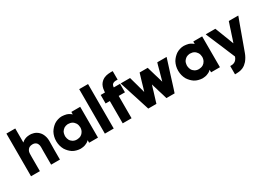

<svg xmlns="http://www.w3.org/2000/svg" viewBox="-7 -1667 3867 2804"><g transform="rotate(-30 1927.0 -265.0)"><path d="M208 -472.7Q213.9 -478.5 221.7 -484.4Q228.5 -490.2 235.4 -495.1Q247.1 -502 259.8 -507.8Q271.5 -512.7 284.2 -516.6Q311.5 -523.4 331.1 -523.4Q350.6 -524.4 346.7 -524.4Q352.5 -523.4 358.4 -523.4Q363.3 -523.4 369.1 -523.4Q390.6 -520.5 410.2 -514.6Q429.7 -508.8 448.2 -498Q469.7 -485.4 486.3 -468.8Q502.9 -452.1 515.6 -431.6Q547.9 -374 547.9 -306.6Q547.9 -301.8 547.9 -297.9Q545.9 -225.6 545.9 -159.2Q545.9 -134.8 545.9 -110.4Q545.9 -85.9 545.9 -61.5Q545.9 -43 545.9 -25.4Q545.9 -7.8 545.9 9.8Q543.9 9.8 541 9.8Q538.1 9.8 536.1 9.8Q521.5 9.8 506.8 9.8Q492.2 9.8 477.5 9.8Q466.8 9.8 457 9.8Q447.3 9.8 437.5 9.8Q426.8 9.8 417 9.8Q407.2 9.8 397.5 9.8Q397.5 7.8 397.5 4.9Q397.5 2.9 397.5 0Q397.5 -33.2 397.5 -66.4Q397.5 -99.6 397.5 -132.8Q397.5 -155.3 397.5 -177.7Q397.5 -200.2 397.5 -222.7Q397.5 -252 398.4 -285.2Q399.4 -317.4 384.8 -344.7Q379.9 -352.5 374 -359.4Q367.2 -366.2 359.4 -371.1Q341.8 -380.9 326.2 -382.8Q309.6 -383.8 307.6 -383.8Q293.9 -383.8 280.3 -380.9Q266.6 -377.9 253.9 -371.1Q244.1 -365.2 236.3 -356.4Q228.5 -348.6 222.7 -337.9Q209 -313.5 209 -285.2Q208 -257.8 208 -230.5Q208 -208 208 -184.6Q208 -162.1 208 -139.6Q208 -118.2 208 -96.7Q208 -75.2 208 -53.7Q208 -38.1 208 -21.5Q208 -5.9 208 9.8Q205.1 9.8 203.1 9.8Q200.2 9.8 198.2 9.8Q183.6 9.8 168.9 9.8Q154.3 9.8 139.6 9.8Q128.9 9.8 119.1 9.8Q109.4 9.8 98.6 9.8Q88.9 9.8 79.1 9.8Q69.3 9.8 58.6 9.8Q58.6 7.8 58.6 4.9Q58.6 2.9 58.6 0Q58.6 -80.1 58.6 -159.2Q58.6 -238.3 58.6 -318.4Q58.6 -373 58.6 -427.7Q58.6 -482.4 58.6 -537.1Q58.6 -580.1 58.6 -623Q58.6 -667 58.6 -710Q61.5 -710 64.5 -710Q66.4 -710 69.3 -710Q84 -710 98.6 -710Q113.3 -710 127.9 -710Q137.7 -710 147.5 -710Q158.2 -710 168 -710Q177.7 -710 187.5 -710Q198.2 -710 208 -710Q208 -707 208 -705.1Q208 -702.1 208 -700.2Q208 -670.9 208 -641.6Q208 -612.3 208 -584Q208 -563.5 208 -543.9Q208 -523.4 208 -503.9Q208 -497.1 208 -490.2Q208 -483.4 208 -477.5Q208 -475.6 208 -474.6Q208 -473.6 208 -472.7Z M1038.1 -466.8Q1038.1 -467.8 1038.1 -467.8Q1038.1 -468.8 1038.1 -469.7Q1038.1 -474.6 1038.1 -478.5Q1038.1 -483.4 1038.1 -488.3Q1038.1 -494.1 1038.1 -499Q1038.1 -504.9 1038.1 -509.8Q1041 -509.8 1043.9 -509.8Q1045.9 -509.8 1048.8 -509.8Q1052.7 -509.8 1057.6 -509.8Q1062.5 -509.8 1067.4 -509.8Q1077.1 -509.8 1086.9 -509.8Q1097.7 -509.8 1107.4 -509.8Q1117.2 -509.8 1127 -509.8Q1137.7 -509.8 1147.5 -509.8Q1157.2 -509.8 1168 -509.8Q1177.7 -509.8 1187.5 -509.8Q1187.5 -507.8 1187.5 -504.9Q1187.5 -502.9 1187.5 -500Q1187.5 -443.4 1187.5 -386.7Q1187.5 -329.1 1187.5 -272.5Q1187.5 -233.4 1187.5 -194.3Q1187.5 -155.3 1187.5 -116.2Q1187.5 -85 1187.5 -53.7Q1187.5 -21.5 1187.5 9.8Q1185.5 9.8 1182.6 9.8Q1179.7 9.8 1177.7 9.8Q1163.1 9.8 1148.4 9.8Q1133.8 9.8 1119.1 9.8Q1108.4 9.8 1098.6 9.8Q1088.9 9.8 1079.1 9.8Q1068.4 9.8 1058.6 9.8Q1048.8 9.8 1038.1 9.8Q1038.1 7.8 1038.1 4.9Q1038.1 2.9 1038.1 0Q1038.1 -6.8 1038.1 -13.7Q1038.1 -20.5 1038.1 -26.4Q1038.1 -28.3 1038.1 -30.3Q1038.1 -31.2 1038.1 -33.2Q1031.2 -25.4 1022.5 -19.5Q1014.6 -12.7 1005.9 -6.8Q994.1 0 981.4 4.9Q969.7 10.7 957 14.6Q932.6 21.5 912.1 22.5Q892.6 24.4 885.7 24.4Q850.6 22.5 819.3 13.7Q788.1 5.9 757.8 -12.7Q731.4 -30.3 710 -52.7Q688.5 -75.2 670.9 -102.5Q633.8 -168.9 632.8 -247.1Q632.8 -249 632.8 -250Q632.8 -326.2 668 -392.6Q684.6 -419.9 706.1 -443.4Q727.5 -465.8 752.9 -484.4Q783.2 -503.9 816.4 -513.7Q849.6 -524.4 885.7 -524.4Q905.3 -523.4 924.8 -520.5Q943.4 -518.6 962.9 -512.7Q974.6 -508.8 986.3 -502.9Q998 -497.1 1008.8 -490.2Q1014.6 -486.3 1020.5 -482.4Q1026.4 -477.5 1032.2 -473.6Q1034.2 -470.7 1035.2 -469.7Q1037.1 -468.8 1038.1 -466.8ZM781.2 -250Q781.2 -247.1 782.2 -243.2Q782.2 -240.2 782.2 -237.3Q783.2 -221.7 788.1 -207Q792 -192.4 799.8 -178.7Q807.6 -165 819.3 -154.3Q830.1 -143.6 842.8 -135.7Q864.3 -124 883.8 -121.1Q902.3 -119.1 909.2 -119.1Q927.7 -120.1 945.3 -124Q961.9 -127.9 978.5 -136.7Q992.2 -145.5 1002.9 -156.2Q1013.7 -168 1021.5 -181.6Q1039.1 -212.9 1039.1 -251Q1038.1 -289.1 1020.5 -320.3Q1011.7 -334 1001 -344.7Q990.2 -356.4 976.6 -364.3Q960.9 -373 944.3 -377Q927.7 -380.9 909.2 -380.9Q906.2 -380.9 903.3 -380.9Q900.4 -380.9 897.5 -380.9Q881.8 -378.9 868.2 -375Q854.5 -371.1 840.8 -363.3Q828.1 -354.5 817.4 -343.8Q806.6 -332 797.9 -319.3Q786.1 -295.9 784.2 -274.4Q781.2 -252 781.2 -250Z M1303.7 0Q1303.7 -26.4 1303.7 -51.8Q1303.7 -78.1 1303.7 -104.5Q1303.7 -161.1 1303.7 -217.8Q1303.7 -275.4 1303.7 -332Q1303.7 -388.7 1303.7 -446.3Q1303.7 -502.9 1303.7 -559.6Q1303.7 -604.5 1303.7 -649.4Q1303.7 -695.3 1303.7 -740.2Q1306.6 -740.2 1309.6 -740.2Q1311.5 -740.2 1314.5 -740.2Q1329.1 -740.2 1343.8 -740.2Q1358.4 -740.2 1373 -740.2Q1382.8 -740.2 1392.6 -740.2Q1403.3 -740.2 1413.1 -740.2Q1422.9 -740.2 1432.6 -740.2Q1443.4 -740.2 1453.1 -740.2Q1453.1 -737.3 1453.1 -735.4Q1453.1 -732.4 1453.1 -730.5Q1453.1 -647.5 1453.1 -564.5Q1453.1 -481.4 1453.1 -398.4Q1453.1 -340.8 1453.1 -284.2Q1453.1 -227.5 1453.1 -169.9Q1453.1 -125 1453.1 -80.1Q1453.1 -35.2 1453.1 9.8Q1450.2 9.8 1448.2 9.8Q1445.3 9.8 1443.4 9.8Q1428.7 9.8 1414.1 9.8Q1399.4 9.8 1384.8 9.8Q1374 9.8 1364.3 9.8Q1354.5 9.8 1343.8 9.8Q1334 9.8 1324.2 9.8Q1314.5 9.8 1303.7 9.8Q1303.7 7.8 1303.7 4.9Q1303.7 2.9 1303.7 0Z M1604.5 -509.8Q1606.4 -542 1612.3 -571.3Q1618.2 -601.6 1632.8 -629.9Q1646.5 -653.3 1665 -670.9Q1683.6 -688.5 1708 -701.2Q1744.1 -717.8 1782.2 -721.7Q1805.7 -724.6 1830.1 -724.6Q1844.7 -724.6 1859.4 -723.6Q1859.4 -720.7 1859.4 -718.8Q1859.4 -716.8 1859.4 -713.9Q1859.4 -699.2 1859.4 -683.6Q1859.4 -668.9 1859.4 -654.3Q1859.4 -644.5 1859.4 -634.8Q1859.4 -625 1859.4 -614.3Q1859.4 -605.5 1859.4 -596.7Q1859.4 -587.9 1859.4 -579.1Q1857.4 -579.1 1854.5 -580.1Q1851.6 -580.1 1848.6 -580.1Q1844.7 -580.1 1840.8 -580.1Q1837.9 -580.1 1834 -581.1Q1823.2 -580.1 1812.5 -579.1Q1802.7 -578.1 1793 -574.2Q1784.2 -570.3 1777.3 -565.4Q1771.5 -560.5 1765.6 -553.7Q1759.8 -543.9 1756.8 -532.2Q1753.9 -521.5 1753.9 -509.8Q1763.7 -509.8 1772.5 -509.8Q1782.2 -509.8 1792 -509.8Q1799.8 -509.8 1808.6 -509.8Q1816.4 -509.8 1825.2 -509.8Q1834 -509.8 1842.8 -509.8Q1850.6 -509.8 1859.4 -509.8Q1859.4 -507.8 1859.4 -504.9Q1859.4 -502.9 1859.4 -500Q1859.4 -486.3 1859.4 -471.7Q1859.4 -458 1859.4 -443.4Q1859.4 -433.6 1859.4 -423.8Q1859.4 -415 1859.4 -405.3Q1859.4 -395.5 1859.4 -385.7Q1859.4 -376 1859.4 -366.2Q1857.4 -366.2 1854.5 -366.2Q1852.5 -366.2 1849.6 -366.2Q1837.9 -366.2 1825.2 -366.2Q1813.5 -366.2 1801.8 -366.2Q1793 -366.2 1785.2 -366.2Q1776.4 -366.2 1768.6 -366.2Q1764.6 -366.2 1760.7 -366.2Q1757.8 -366.2 1753.9 -366.2Q1753.9 -326.2 1753.9 -285.2Q1753.9 -245.1 1753.9 -205.1Q1753.9 -175.8 1753.9 -146.5Q1753.9 -117.2 1753.9 -87.9Q1753.9 -63.5 1753.9 -39.1Q1753.9 -14.6 1753.9 9.8Q1751 9.8 1749 9.8Q1746.1 9.8 1744.1 9.8Q1729.5 9.8 1714.8 9.8Q1700.2 9.8 1684.6 9.8Q1674.8 9.8 1665 9.8Q1655.3 9.8 1644.5 9.8Q1634.8 9.8 1625 9.8Q1614.3 9.8 1604.5 9.8Q1604.5 7.8 1604.5 4.9Q1604.5 2.9 1604.5 0Q1604.5 -43 1604.5 -85.9Q1604.5 -127.9 1604.5 -170.9Q1604.5 -200.2 1604.5 -229.5Q1604.5 -258.8 1604.5 -288.1Q1604.5 -307.6 1604.5 -327.1Q1604.5 -346.7 1604.5 -366.2Q1598.6 -366.2 1593.8 -366.2Q1587.9 -366.2 1582 -366.2Q1576.2 -366.2 1570.3 -366.2Q1565.4 -366.2 1559.6 -366.2Q1552.7 -366.2 1545.9 -366.2Q1539.1 -366.2 1533.2 -366.2Q1533.2 -368.2 1533.2 -371.1Q1533.2 -373 1533.2 -376Q1533.2 -389.6 1533.2 -404.3Q1533.2 -418 1533.2 -432.6Q1533.2 -442.4 1533.2 -452.1Q1533.2 -460.9 1533.2 -470.7Q1533.2 -480.5 1533.2 -490.2Q1533.2 -500 1533.2 -509.8Q1535.2 -509.8 1538.1 -509.8Q1540 -509.8 1543 -509.8Q1550.8 -509.8 1559.6 -509.8Q1567.4 -509.8 1575.2 -509.8Q1581.1 -509.8 1586.9 -509.8Q1592.8 -509.8 1597.7 -509.8Q1599.6 -509.8 1601.6 -509.8Q1602.5 -509.8 1604.5 -509.8Z M2409.2 -228.5Q2417 -254.9 2423.8 -281.2Q2431.6 -308.6 2438.5 -335Q2445.3 -358.4 2452.1 -382.8Q2458 -407.2 2464.8 -430.7Q2470.7 -450.2 2475.6 -470.7Q2481.4 -490.2 2487.3 -509.8Q2489.3 -509.8 2491.2 -509.8Q2492.2 -509.8 2494.1 -509.8Q2499 -509.8 2503.9 -509.8Q2508.8 -509.8 2513.7 -509.8Q2524.4 -509.8 2535.2 -509.8Q2545.9 -509.8 2556.6 -509.8Q2567.4 -509.8 2578.1 -509.8Q2588.9 -509.8 2599.6 -509.8Q2610.4 -509.8 2622.1 -509.8Q2632.8 -509.8 2643.6 -509.8Q2643.6 -509.8 2644.5 -508.8Q2644.5 -508.8 2644.5 -508.8Q2643.6 -505.9 2642.6 -502.9Q2641.6 -500 2640.6 -497.1Q2623 -440.4 2604.5 -382.8Q2586.9 -326.2 2568.4 -269.5Q2556.6 -230.5 2543.9 -191.4Q2531.2 -152.3 2519.5 -113.3Q2509.8 -83 2500 -51.8Q2489.3 -20.5 2479.5 9.8Q2478.5 9.8 2476.6 9.8Q2474.6 9.8 2472.7 9.8Q2459 9.8 2444.3 9.8Q2430.7 9.8 2417 9.8Q2407.2 9.8 2397.5 9.8Q2387.7 9.8 2377.9 9.8Q2369.1 9.8 2360.4 9.8Q2351.6 9.8 2341.8 9.8Q2341.8 7.8 2340.8 6.8Q2340.8 4.9 2339.8 2.9Q2329.1 -31.2 2319.3 -66.4Q2308.6 -100.6 2297.9 -134.8Q2291 -158.2 2284.2 -182.6Q2276.4 -206.1 2269.5 -229.5Q2266.6 -239.3 2263.7 -249Q2260.7 -258.8 2257.8 -268.6Q2249 -242.2 2241.2 -215.8Q2233.4 -188.5 2225.6 -162.1Q2217.8 -138.7 2210.9 -115.2Q2204.1 -91.8 2196.3 -67.4Q2190.4 -48.8 2184.6 -29.3Q2178.7 -9.8 2172.9 9.8Q2170.9 9.8 2168.9 9.8Q2167 9.8 2166 9.8Q2151.4 9.8 2137.7 9.8Q2124 9.8 2109.4 9.8Q2099.6 9.8 2090.8 9.8Q2081.1 9.8 2071.3 9.8Q2062.5 9.8 2053.7 9.8Q2043.9 9.8 2035.2 9.8Q2035.2 7.8 2034.2 6.8Q2033.2 4.9 2033.2 2.9Q2014.6 -53.7 1997.1 -110.4Q1978.5 -168 1960.9 -224.6Q1948.2 -263.7 1935.5 -302.7Q1923.8 -340.8 1911.1 -379.9Q1901.4 -412.1 1890.6 -444.3Q1880.9 -476.6 1870.1 -508.8Q1871.1 -508.8 1871.1 -509.8Q1876 -509.8 1883.8 -509.8Q1899.4 -509.8 1915 -509.8Q1930.7 -509.8 1946.3 -509.8Q1957 -509.8 1966.8 -509.8Q1977.5 -509.8 1988.3 -509.8Q1998 -509.8 2008.8 -509.8Q2018.6 -509.8 2028.3 -509.8Q2028.3 -507.8 2029.3 -505.9Q2029.3 -504.9 2030.3 -502.9Q2040 -467.8 2049.8 -432.6Q2059.6 -398.4 2069.3 -363.3Q2075.2 -338.9 2082 -315.4Q2088.9 -291 2095.7 -267.6Q2097.7 -257.8 2100.6 -248Q2103.5 -239.3 2105.5 -229.5Q2113.3 -255.9 2122.1 -282.2Q2129.9 -308.6 2137.7 -335.9Q2144.5 -359.4 2151.4 -383.8Q2158.2 -407.2 2166 -431.6Q2171.9 -451.2 2177.7 -470.7Q2183.6 -490.2 2189.5 -509.8Q2191.4 -509.8 2192.4 -509.8Q2194.3 -509.8 2196.3 -509.8Q2210 -509.8 2224.6 -509.8Q2238.3 -509.8 2252 -509.8Q2261.7 -509.8 2271.5 -509.8Q2280.3 -509.8 2290 -509.8Q2298.8 -509.8 2307.6 -509.8Q2317.4 -509.8 2326.2 -509.8Q2326.2 -507.8 2327.1 -506.8Q2327.1 -504.9 2328.1 -502.9Q2338.9 -467.8 2348.6 -432.6Q2359.4 -397.5 2369.1 -362.3Q2377 -338.9 2383.8 -314.5Q2390.6 -291 2397.5 -266.6Q2400.4 -258.8 2402.3 -251Q2405.3 -243.2 2407.2 -234.4Q2408.2 -233.4 2408.2 -231.4Q2409.2 -229.5 2409.2 -228.5Z M3094.7 -466.8Q3094.7 -467.8 3094.7 -467.8Q3094.7 -468.8 3094.7 -469.7Q3094.7 -474.6 3094.7 -478.5Q3094.7 -483.4 3094.7 -488.3Q3094.7 -494.1 3094.7 -499Q3094.7 -504.9 3094.7 -509.8Q3097.7 -509.8 3100.6 -509.8Q3102.5 -509.8 3105.5 -509.8Q3109.4 -509.8 3114.3 -509.8Q3119.1 -509.8 3124 -509.8Q3133.8 -509.8 3143.6 -509.8Q3154.3 -509.8 3164.1 -509.8Q3173.8 -509.8 3183.6 -509.8Q3194.3 -509.8 3204.1 -509.8Q3213.9 -509.8 3224.6 -509.8Q3234.4 -509.8 3244.1 -509.8Q3244.1 -507.8 3244.1 -504.9Q3244.1 -502.9 3244.1 -500Q3244.1 -443.4 3244.1 -386.7Q3244.1 -329.1 3244.1 -272.5Q3244.1 -233.4 3244.1 -194.3Q3244.1 -155.3 3244.1 -116.2Q3244.1 -85 3244.1 -53.7Q3244.1 -21.5 3244.1 9.8Q3242.2 9.8 3239.3 9.8Q3236.3 9.8 3234.4 9.8Q3219.7 9.8 3205.1 9.8Q3190.4 9.8 3175.8 9.8Q3165 9.8 3155.3 9.8Q3145.5 9.8 3135.7 9.8Q3125 9.8 3115.2 9.8Q3105.5 9.8 3094.7 9.8Q3094.7 7.8 3094.7 4.9Q3094.7 2.9 3094.7 0Q3094.7 -6.8 3094.7 -13.7Q3094.7 -20.5 3094.7 -26.4Q3094.7 -28.3 3094.7 -30.3Q3094.7 -31.2 3094.7 -33.2Q3087.9 -25.4 3079.1 -19.5Q3071.3 -12.7 3062.5 -6.8Q3050.8 0 3038.1 4.9Q3026.4 10.7 3013.7 14.6Q2989.3 21.5 2968.8 22.5Q2949.2 24.4 2942.4 24.4Q2907.2 22.5 2876 13.7Q2844.7 5.9 2814.5 -12.7Q2788.1 -30.3 2766.6 -52.7Q2745.1 -75.2 2727.5 -102.5Q2690.4 -168.9 2689.5 -247.1Q2689.5 -249 2689.5 -250Q2689.5 -326.2 2724.6 -392.6Q2741.2 -419.9 2762.7 -443.4Q2784.2 -465.8 2809.6 -484.4Q2839.8 -503.9 2873 -513.7Q2906.2 -524.4 2942.4 -524.4Q2961.9 -523.4 2981.4 -520.5Q3000 -518.6 3019.5 -512.7Q3031.2 -508.8 3043 -502.9Q3054.7 -497.1 3065.4 -490.2Q3071.3 -486.3 3077.1 -482.4Q3083 -477.5 3088.9 -473.6Q3090.8 -470.7 3091.8 -469.7Q3093.8 -468.8 3094.7 -466.8ZM2837.9 -250Q2837.9 -247.1 2838.9 -243.2Q2838.9 -240.2 2838.9 -237.3Q2839.8 -221.7 2844.7 -207Q2848.6 -192.4 2856.4 -178.7Q2864.3 -165 2876 -154.3Q2886.7 -143.6 2899.4 -135.7Q2920.9 -124 2940.4 -121.1Q2959 -119.1 2965.8 -119.1Q2984.4 -120.1 3002 -124Q3018.6 -127.9 3035.2 -136.7Q3048.8 -145.5 3059.6 -156.2Q3070.3 -168 3078.1 -181.6Q3095.7 -212.9 3095.7 -251Q3094.7 -289.1 3077.1 -320.3Q3068.4 -334 3057.6 -344.7Q3046.9 -356.4 3033.2 -364.3Q3017.6 -373 3001 -377Q2984.4 -380.9 2965.8 -380.9Q2962.9 -380.9 2960 -380.9Q2957 -380.9 2954.1 -380.9Q2938.5 -378.9 2924.8 -375Q2911.1 -371.1 2897.5 -363.3Q2884.8 -354.5 2874 -343.8Q2863.3 -332 2854.5 -319.3Q2842.8 -295.9 2840.8 -274.4Q2837.9 -252 2837.9 -250Z M3588.9 -193.4Q3599.6 -225.6 3610.4 -256.8Q3620.1 -288.1 3630.9 -320.3Q3639.6 -345.7 3648.4 -372.1Q3657.2 -398.4 3665 -424.8Q3672.9 -446.3 3679.7 -467.8Q3686.5 -488.3 3693.4 -509.8Q3695.3 -509.8 3697.3 -509.8Q3699.2 -509.8 3701.2 -509.8Q3706.1 -509.8 3710.9 -509.8Q3715.8 -509.8 3720.7 -509.8Q3731.4 -509.8 3742.2 -509.8Q3752.9 -509.8 3763.7 -509.8Q3774.4 -509.8 3785.2 -509.8Q3795.9 -509.8 3806.6 -509.8Q3817.4 -509.8 3829.1 -509.8Q3839.8 -509.8 3851.6 -509.8Q3851.6 -509.8 3851.6 -508.8Q3852.5 -508.8 3852.5 -507.8Q3851.6 -504.9 3850.6 -502Q3849.6 -499 3848.6 -496.1Q3827.1 -439.5 3806.6 -382.8Q3786.1 -326.2 3765.6 -269.5Q3751 -230.5 3737.3 -191.4Q3722.7 -152.3 3709 -113.3Q3685.5 -50.8 3663.1 12.7Q3640.6 75.2 3597.7 127.9Q3580.1 147.5 3560.5 163.1Q3540 178.7 3516.6 189.5Q3484.4 203.1 3451.2 207Q3427.7 210 3404.3 210Q3393.6 210 3382.8 210Q3382.8 207 3382.8 205.1Q3382.8 202.1 3382.8 200.2Q3382.8 185.5 3382.8 170.9Q3382.8 156.2 3382.8 141.6Q3382.8 132.8 3382.8 123Q3382.8 113.3 3382.8 103.5Q3382.8 95.7 3382.8 86.9Q3382.8 78.1 3382.8 69.3Q3385.7 70.3 3387.7 70.3Q3390.6 70.3 3392.6 70.3Q3408.2 69.3 3421.9 68.4Q3435.5 66.4 3450.2 60.5Q3460.9 56.6 3469.7 48.8Q3478.5 42 3486.3 33.2Q3495.1 21.5 3502 9.8Q3507.8 -2.9 3512.7 -15.6Q3488.3 -73.2 3463.9 -130.9Q3440.4 -188.5 3416 -246.1Q3399.4 -284.2 3382.8 -323.2Q3367.2 -361.3 3350.6 -399.4Q3338.9 -426.8 3327.1 -454.1Q3316.4 -480.5 3304.7 -507.8Q3305.7 -508.8 3306.6 -509.8Q3310.5 -509.8 3318.4 -509.8Q3335 -509.8 3350.6 -509.8Q3367.2 -509.8 3382.8 -509.8Q3393.6 -509.8 3405.3 -509.8Q3416 -509.8 3426.8 -509.8Q3436.5 -509.8 3447.3 -509.8Q3457 -509.8 3466.8 -509.8Q3467.8 -508.8 3467.8 -506.8Q3468.8 -504.9 3468.8 -503.9Q3484.4 -465.8 3499 -426.8Q3513.7 -388.7 3528.3 -350.6Q3538.1 -324.2 3548.8 -298.8Q3558.6 -272.5 3568.4 -246.1Q3572.3 -237.3 3575.2 -228.5Q3579.1 -219.7 3582 -210.9Q3584 -207 3585.9 -202.1Q3587.9 -198.2 3588.9 -193.4Z"/></g></svg>

Font: LeFont
Style: Bold
Weight: 800
Designer: Leryon MEDIA
Version: Version 1.0